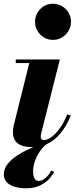

<svg xmlns="http://www.w3.org/2000/svg" viewBox="-26 -779 416 1030"><path d="M146.5 10Q94.5 10 69 -9.8Q43.5 -29.5 43.5 -70.5Q43.5 -80 44.5 -88.8Q45.5 -97.5 47 -103.5L131 -440.5H58.5V-460H295L195.5 -65.5Q194.5 -61 193.5 -55.8Q192.5 -50.5 192.5 -46.5Q192.5 -38.5 196.5 -33Q200.5 -27.5 209 -27.5Q228 -27.5 250.5 -44Q273 -60.5 295.2 -91.5Q317.5 -122.5 335 -165.5L354 -159.5Q320 -77.5 268.8 -33.8Q217.5 10 146.5 10ZM258 -565Q230.5 -565 208.8 -578.8Q187 -592.5 174.5 -614.5Q162 -636.5 162 -662.5Q162 -688 174.5 -710Q187 -732 208.8 -745.5Q230.5 -759 258 -759Q285.5 -759 307.5 -745.5Q329.5 -732 342.2 -710Q355 -688 355 -662.5Q355 -636.5 342.2 -614.5Q329.5 -592.5 307.5 -578.8Q285.5 -565 258 -565ZM113.5 231Q80.5 231 53.5 223.2Q26.5 215.5 10.5 198.8Q-5.5 182 -5.5 156Q-5.5 126 15.5 100Q36.5 74 70.2 52.5Q104 31 143.2 14Q182.5 -3 219 -15L223.5 -5.5Q207 7 190.5 29.8Q174 52.5 162.8 81.2Q151.5 110 151.5 141Q151.5 164 159.2 177.8Q167 191.5 181 191.5Q196 191.5 209.5 182.2Q223 173 233.5 160Q244 147 249 136L265 144Q257.5 158 239.8 178.5Q222 199 191 215Q160 231 113.5 231Z"/></svg>

Font: Bodoni Moda 11pt ExtraBold
Style: Italic
Weight: 800
Italic angle: -13°
Version: Version 2.004